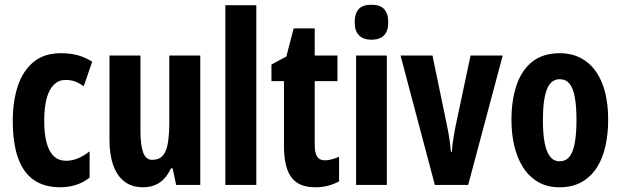

<svg xmlns="http://www.w3.org/2000/svg" viewBox="-20 -782 2626 812"><path d="M235 10Q168 10 123.5 -20.5Q79 -51 56.5 -113.5Q34 -176 34 -271Q34 -354 55.5 -418.5Q77 -483 122 -520Q167 -557 237 -557Q278 -557 310 -548Q342 -539 370 -521L334 -417Q315 -431 297 -437.5Q279 -444 257 -444Q229 -444 208.5 -424.5Q188 -405 177.5 -366.5Q167 -328 167 -271Q167 -215 177.5 -177Q188 -139 208.5 -120.5Q229 -102 259 -102Q285 -102 310 -112.5Q335 -123 359 -142V-31Q333 -10 301 0Q269 10 235 10Z M827 -547V0H725L710 -70H703Q691 -44 674 -26Q657 -8 635 1Q613 10 585 10Q538 10 506.5 -14Q475 -38 459 -83Q443 -128 443 -190V-547H574V-229Q574 -168 585.5 -137Q597 -106 623 -106Q654 -106 669.5 -125Q685 -144 690.5 -180.5Q696 -217 696 -269V-547Z M1064 0H933V-760H1064Z M1354 -104Q1367 -104 1382.5 -108Q1398 -112 1414 -119V-15Q1392 -3 1367 3.5Q1342 10 1313 10Q1266 10 1237 -9Q1208 -28 1194.5 -66.5Q1181 -105 1181 -163V-439H1128V-509L1191 -543L1222 -662H1311V-547H1407V-439H1311V-168Q1311 -136 1321 -120Q1331 -104 1354 -104Z M1616 -547V0H1486V-547ZM1551 -762Q1588 -762 1605 -743Q1622 -724 1622 -687Q1622 -651 1604 -632.5Q1586 -614 1551 -614Q1517 -614 1498.5 -632.5Q1480 -651 1480 -687Q1480 -725 1497 -743.5Q1514 -762 1551 -762Z M1819 0 1674 -547H1809L1869 -258Q1873 -239 1876.5 -220Q1880 -201 1882.5 -181Q1885 -161 1887 -140H1891Q1892 -155 1894 -172.5Q1896 -190 1899.5 -209.5Q1903 -229 1907 -250L1970 -547H2106L1960 0Z M2552 -275Q2552 -218 2541 -166.5Q2530 -115 2505.5 -75.5Q2481 -36 2441.5 -13Q2402 10 2346 10Q2294 10 2255.5 -12.5Q2217 -35 2192 -74.5Q2167 -114 2155 -165.5Q2143 -217 2143 -275Q2143 -358 2164.5 -421.5Q2186 -485 2231 -521Q2276 -557 2348 -557Q2410 -557 2456 -524.5Q2502 -492 2527 -429Q2552 -366 2552 -275ZM2276 -273Q2276 -216 2283.5 -177.5Q2291 -139 2306.5 -119.5Q2322 -100 2347 -100Q2373 -100 2388.5 -119.5Q2404 -139 2411 -178Q2418 -217 2418 -275Q2418 -333 2411 -371Q2404 -409 2388.5 -428Q2373 -447 2347 -447Q2310 -447 2293 -404.5Q2276 -362 2276 -273Z"/></svg>

Font: Noto Sans Display ExtraCondensed
Style: Regular
Weight: 400
Width: 2
Version: Version 2.003